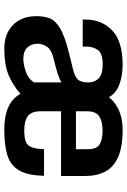

<svg xmlns="http://www.w3.org/2000/svg" viewBox="130 -706 587 887"><g transform="rotate(90 423.5 -262.5)"><path d="M205.1 11.2Q137.7 11.2 97.2 -27.3Q56.6 -65.9 54.7 -130.9Q53.7 -168 63.5 -195.8Q73.2 -223.6 108.6 -245.4Q144 -267.1 218.8 -286.1Q270 -299.3 301.3 -306.6Q332.5 -314 346.7 -328.1Q360.8 -342.3 360.8 -376Q360.8 -406.2 342.3 -424.8Q323.7 -443.4 276.9 -443.4Q226.6 -443.4 210.9 -421.1Q195.3 -398.9 195.3 -368.7V-351.1H70.3V-363.8Q70.3 -439.9 121.1 -487.8Q171.9 -535.6 279.8 -535.6Q329.1 -535.6 370.4 -520.3Q411.6 -504.9 428.7 -472.2Q455.1 -504.4 493.4 -520Q531.7 -535.6 579.6 -535.6Q659.2 -535.6 705.8 -514.6Q752.4 -493.7 772.7 -455.1Q793 -416.5 793 -363.8V-251H494.1V-156.7Q494.1 -113.8 516.8 -97.4Q539.6 -81.1 581.1 -81.1Q611.3 -81.1 630.4 -86.7Q649.4 -92.3 658.7 -111.8Q668 -131.3 668.9 -172.4H792Q790.5 -96.2 766.8 -56.6Q743.2 -17.1 696.5 -2.9Q649.9 11.2 579.1 11.2Q453.6 11.2 413.6 -63.5Q372.1 -27.3 325.4 -8.1Q278.8 11.2 205.1 11.2ZM494.1 -319.8H669.4V-373.5Q669.4 -417 646 -429.9Q622.6 -442.9 582.5 -442.9Q542.5 -442.9 518.3 -428Q494.1 -413.1 494.1 -371.1ZM251.5 -76.7Q275.9 -76.7 309.3 -87.6Q342.8 -98.6 360.8 -126.5V-253.9Q351.6 -246.1 322.5 -236.3Q293.5 -226.6 257.3 -218.3Q209.5 -207.5 195.6 -185.8Q181.6 -164.1 182.1 -141.6Q183.1 -110.8 200.9 -93.8Q218.8 -76.7 251.5 -76.7Z"/></g></svg>

Font: Monda
Style: Bold
Weight: 700
Designer: Vernon Adams
Foundry: Vernon Adams
Version: Version 2.100; ttfautohint (v1.8.3)